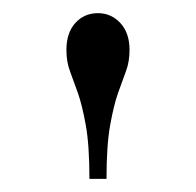

<svg xmlns="http://www.w3.org/2000/svg" viewBox="-20 -710 298 292"><path d="M142 -438H116Q116 -489 110.5 -519.5Q105 -550 98.5 -568.5Q92 -587 86.5 -601.5Q81 -616 81 -634Q81 -660 94.5 -675Q108 -690 129 -690Q149 -690 163 -675Q177 -660 177 -634Q177 -616 171.5 -601.5Q166 -587 159.5 -568.5Q153 -550 147.5 -519.5Q142 -489 142 -438Z"/></svg>

Font: Inria Serif
Style: Regular
Weight: 400
Designer: Black Foundry Team
Foundry: Black Foundry
Version: Version 1.000; ttfautohint (v1.8.3)